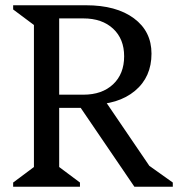

<svg xmlns="http://www.w3.org/2000/svg" viewBox="-20 -710 689 730"><path d="M30 0V-16L109 -75V-615L30 -674V-690H205V-75L284 -16V0ZM491 0 267 -329 374 -335 593 -13 509 -107 637 -16V0ZM170 -300V-350H297Q368 -350 410 -389.5Q452 -429 452 -496Q452 -562 410 -601Q368 -640 297 -640H142V-690H307Q422 -690 489 -640.5Q556 -591 556 -506Q556 -417 493 -364.5Q430 -312 322 -312H316V-300Z"/></svg>

Font: Platypi Light
Style: Regular
Weight: 300
Designer: David Sargent
Foundry: Bolt Cutter Type
Version: Version 1.200